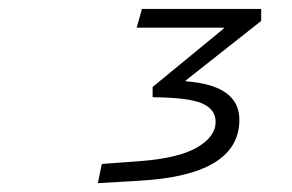

<svg xmlns="http://www.w3.org/2000/svg" viewBox="-20 -730 654 430"><path d="M286.1 -668 297.9 -710H564.9V-683.1L396 -549.8V-547.9Q516.1 -539.1 516.1 -461.9Q516.1 -337.4 291 -325.2L199.2 -319.8L208 -362.8L293 -369.1Q379.4 -375.5 421.1 -399.7Q462.9 -423.8 462.9 -457Q462.9 -485.4 432.4 -498.5Q401.9 -511.7 321.8 -512.2V-535.2L481 -666V-668Z"/></svg>

Font: IntelOne Mono Light
Style: Italic
Weight: 300
Italic angle: -16°
Designer: Fred Shallcrass
Foundry: Frere-Jones Type LLC
Version: Version 1.200;hotconv 1.1.0;makeotfexe 2.6.0;FJTRelease1.2